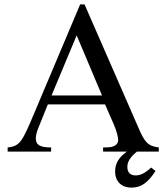

<svg xmlns="http://www.w3.org/2000/svg" viewBox="-20 -694 762 879"><path d="M561 0C523 27 507 55 507 91C507 138 538 165 581 165C627 165 656 143 692 89L672 73C643 100 622 109 601 109C579 109 563 98 563 70C563 47 576 25 607 0H707V-19C655 -25 641 -46 613 -111L367 -674H347L141 -186C82 -46 73 -25 15 -19V0H214V-19C166 -19 144 -29 144 -60C144 -72 148 -89 153 -102L199 -216H461L502 -122C514 -94 521 -67 521 -52C521 -43 515 -32 507 -28C495 -21 488 -19 452 -19V0ZM447 -257H216L331 -532Z"/></svg>

Font: STIX Math
Style: Regular
Weight: 400
Designer: MicroPress Inc., with final additions and corrections provided by Coen Hoffman, Elsevier (retired)
Version: Version 1.1.0